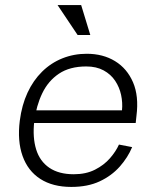

<svg xmlns="http://www.w3.org/2000/svg" viewBox="-20 -724 608 757"><path d="M261 13Q188 13 139 -18.5Q90 -50 69 -109Q48 -168 58 -248Q66 -310 88.5 -358.5Q111 -407 146 -441.5Q181 -476 226 -494Q271 -512 322 -512Q386 -512 433.5 -483Q481 -454 504.5 -399.5Q528 -345 518 -267L515 -239H104L110 -289H461Q464 -319 457.5 -349.5Q451 -380 434 -405.5Q417 -431 388.5 -446.5Q360 -462 320 -462Q255 -462 212.5 -433.5Q170 -405 146.5 -356Q123 -307 115 -245Q108 -182 122.5 -135Q137 -88 174.5 -62.5Q212 -37 271 -37Q319 -37 354.5 -55Q390 -73 413.5 -100Q437 -127 449 -154L501 -144Q484 -103 452 -67Q420 -31 373 -9Q326 13 261 13ZM286 -586 207 -704H300L336 -586Z"/></svg>

Font: Inclusive Sans Light
Style: Italic
Weight: 300
Italic angle: -7°
Designer: Olivia King
Foundry: Olivia King
Version: Version 2.004